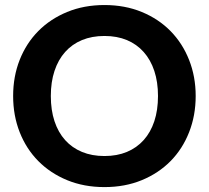

<svg xmlns="http://www.w3.org/2000/svg" viewBox="-20 -754 851 782"><path d="M777 -363Q777 -283.5 750.2 -215.5Q723.5 -147.5 674.8 -98Q626 -48.5 557.5 -20.2Q489 8 405.5 8Q322 8 253.5 -20.2Q185 -48.5 136 -98Q87 -147.5 60.2 -215.5Q33.5 -283.5 33.5 -363Q33.5 -442.5 60.2 -510.2Q87 -578 136 -627.5Q185 -677 253.5 -705.2Q322 -733.5 405.5 -733.5Q489 -733.5 557.5 -705.2Q626 -677 674.8 -627.2Q723.5 -577.5 750.2 -509.8Q777 -442 777 -363ZM623.5 -363Q623.5 -420 608.5 -465.2Q593.5 -510.5 565.2 -542.2Q537 -574 496.8 -590.8Q456.5 -607.5 405.5 -607.5Q354.5 -607.5 314 -590.8Q273.5 -574 245.2 -542.2Q217 -510.5 202 -465.2Q187 -420 187 -363Q187 -305.5 202 -260.2Q217 -215 245.2 -183.5Q273.5 -152 314 -135.2Q354.5 -118.5 405.5 -118.5Q456.5 -118.5 496.8 -135.2Q537 -152 565.2 -183.5Q593.5 -215 608.5 -260.2Q623.5 -305.5 623.5 -363Z"/></svg>

Font: LatoLatin Heavy
Style: Regular
Weight: 800
Designer: Lukasz Dziedzic with Adam Twardoch and Botio Nikoltchev
Foundry: tyPoland Lukasz Dziedzic
Version: Version 2.015; 2015-08-06; http://www.latofonts.com/